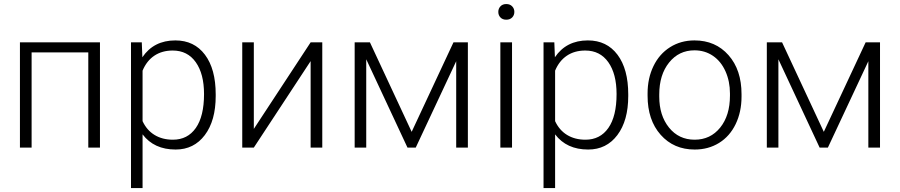

<svg xmlns="http://www.w3.org/2000/svg" viewBox="-20 -741 4519 964"><path d="M481.9 0H423.3V-478H138.7V0H80.1V-528.3H481.9Z M1063 -258.8Q1063 -135.3 1008.3 -62.7Q953.6 9.8 861.8 9.8Q753.4 9.8 695.8 -66.4V203.1H637.7V-528.3H691.9L694.8 -453.6Q752 -538.1 860.4 -538.1Q955.1 -538.1 1009 -466.3Q1063 -394.5 1063 -267.1ZM1004.4 -269Q1004.4 -370.1 962.9 -428.7Q921.4 -487.3 847.2 -487.3Q793.5 -487.3 754.9 -461.4Q716.3 -435.5 695.8 -386.2V-132.8Q716.8 -87.4 755.9 -63.5Q794.9 -39.6 848.1 -39.6Q921.9 -39.6 963.1 -98.4Q1004.4 -157.2 1004.4 -269Z M1539.6 -528.3H1598.1V0H1539.6V-434.1L1254.4 0H1196.3V-528.3H1254.4V-93.8Z M2046.9 -79.1 2256.8 -528.3H2329.1V0H2270.5V-433.6L2067.4 0H2025.9L1818.8 -443.4V0H1760.7V-528.3H1837.4Z M2550.8 0H2492.2V-528.3H2550.8ZM2481.9 -681.2Q2481.9 -697.8 2492.7 -709.2Q2503.4 -720.7 2522 -720.7Q2540.5 -720.7 2551.5 -709.2Q2562.5 -697.8 2562.5 -681.2Q2562.5 -664.6 2551.5 -653.3Q2540.5 -642.1 2522 -642.1Q2503.4 -642.1 2492.7 -653.3Q2481.9 -664.6 2481.9 -681.2Z M3134.3 -258.8Q3134.3 -135.3 3079.6 -62.7Q3024.9 9.8 2933.1 9.8Q2824.7 9.8 2767.1 -66.4V203.1H2709V-528.3H2763.2L2766.1 -453.6Q2823.2 -538.1 2931.6 -538.1Q3026.4 -538.1 3080.3 -466.3Q3134.3 -394.5 3134.3 -267.1ZM3075.7 -269Q3075.7 -370.1 3034.2 -428.7Q2992.7 -487.3 2918.5 -487.3Q2864.7 -487.3 2826.2 -461.4Q2787.6 -435.5 2767.1 -386.2V-132.8Q2788.1 -87.4 2827.1 -63.5Q2866.2 -39.6 2919.4 -39.6Q2993.2 -39.6 3034.4 -98.4Q3075.7 -157.2 3075.7 -269Z M3231.4 -272Q3231.4 -348.1 3261 -409.2Q3290.5 -470.2 3344.5 -504.2Q3398.4 -538.1 3466.8 -538.1Q3572.3 -538.1 3637.7 -464.1Q3703.1 -390.1 3703.1 -268.1V-255.9Q3703.1 -179.2 3673.6 -117.9Q3644 -56.6 3590.3 -23.4Q3536.6 9.8 3467.8 9.8Q3362.8 9.8 3297.1 -64.2Q3231.4 -138.2 3231.4 -260.3ZM3290 -255.9Q3290 -161.1 3339.1 -100.3Q3388.2 -39.6 3467.8 -39.6Q3546.9 -39.6 3595.9 -100.3Q3645 -161.1 3645 -260.7V-272Q3645 -332.5 3622.6 -382.8Q3600.1 -433.1 3559.6 -460.7Q3519 -488.3 3466.8 -488.3Q3388.7 -488.3 3339.4 -427Q3290 -365.7 3290 -266.6Z M4116.2 -79.1 4326.2 -528.3H4398.4V0H4339.8V-433.6L4136.7 0H4095.2L3888.2 -443.4V0H3830.1V-528.3H3906.7Z"/></svg>

Font: SteelSelectRoboto
Style: Regular
Weight: 300
Designer: Google
Version: Version 2.137; 2017